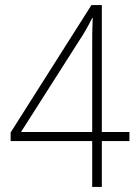

<svg xmlns="http://www.w3.org/2000/svg" viewBox="-20 -789 551 758"><path d="M344 -51H382V-232H491V-268H382V-769H341L22 -266V-232H344ZM63 -268 291 -626C313 -659 328 -686 344 -718H346C344 -676 344 -649 344 -591V-268Z"/></svg>

Font: Noto Sans Tamil UI SemiCondensed ExtraLight
Style: Regular
Weight: 200
Width: 4
Designer: Jelle Bosma - Monotype Design Team
Foundry: Monotype Imaging Inc.
Version: Version 2.004